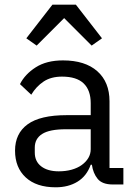

<svg xmlns="http://www.w3.org/2000/svg" viewBox="-20 -785 574 817"><path d="M460 0Q415 0 395.5 -24Q376 -48 371 -84H366Q349 -36 310 -12Q271 12 217 12Q135 12 89.5 -30Q44 -72 44 -144Q44 -217 97.5 -256Q151 -295 264 -295H366V-346Q366 -401 336 -430Q306 -459 244 -459Q197 -459 165.5 -438Q134 -417 113 -382L65 -427Q86 -469 132 -498.5Q178 -528 248 -528Q342 -528 394 -482Q446 -436 446 -354V-70H505V0ZM230 -56Q260 -56 285 -63Q310 -70 328 -83Q346 -96 356 -113Q366 -130 366 -150V-235H260Q191 -235 159.5 -215Q128 -195 128 -157V-136Q128 -98 155.5 -77Q183 -56 230 -56ZM303 -765 414 -622 370 -591 253 -708 136 -591 92 -622 203 -765Z"/></svg>

Font: IBM Plex Sans Devanagari
Style: Regular
Weight: 400
Designer: Mike Abbink, Paul van der Laan, Pieter van Rosmalen, Erin McLaughlin
Foundry: Bold Monday
Version: Version 1.1